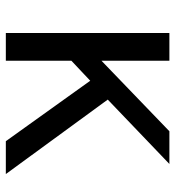

<svg xmlns="http://www.w3.org/2000/svg" viewBox="8 -594 587 642"><g transform="rotate(90 301.0 -273.5)"><path d="M90.8 -546.9H183.6V-319.8L419.4 -546.9H528.8L313.5 -340.8L562.5 0H452.6L250.5 -282.2L183.6 -219.2V0H90.8Z"/></g></svg>

Font: Hack
Style: Regular
Weight: 400
Monospace: yes
Designer: Christopher Simpkins
Foundry: Christopher Simpkins
Version: Version 2.019; ttfautohint (v1.4.1) -l 4 -r 80 -G 350 -x 0 -